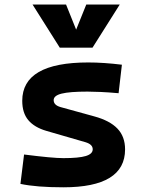

<svg xmlns="http://www.w3.org/2000/svg" viewBox="-20 -796 626 826"><path d="M252.9 9.8Q136.7 9.8 67.9 -4.9L83.5 -131.3Q145 -123.5 187 -119.6Q229 -115.7 252.9 -115.7Q319.3 -115.7 349.1 -124.8Q378.9 -133.8 378.9 -153.8Q378.9 -174.8 348.1 -184.1L179.7 -232.9Q127.9 -248 101.8 -279.1Q75.7 -310.1 75.7 -362.3Q75.7 -527.3 359.4 -527.3Q392.6 -527.3 428.5 -524.9Q464.4 -522.5 504.4 -517.6L490.2 -395Q445.8 -398.9 412.6 -400.4Q379.4 -401.9 356.4 -401.9Q279.8 -401.9 245.4 -393.3Q210.9 -384.8 210.9 -365.2Q210.9 -343.8 240.2 -335.4L385.3 -295.4Q452.1 -277.3 485.1 -242.9Q518.1 -208.5 518.1 -153.3Q518.1 9.8 252.9 9.8ZM237.3 -590.8 120.1 -776.4H264.2L307.6 -668.5L351.1 -776.4H495.1L377.9 -590.8Z"/></svg>

Font: Cascadia Code PL
Style: Bold
Weight: 700
Monospace: yes
Designer: Aaron Bell
Foundry: Saja Typeworks
Version: Version 2404.023; ttfautohint (v1.8.4)